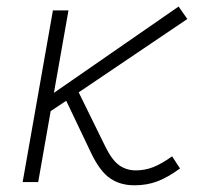

<svg xmlns="http://www.w3.org/2000/svg" viewBox="-20 -549 626 579"><path d="M48.3 0 139.6 -517.6H186.5L142.6 -269L518.6 -529.3L544.9 -491.7L217.3 -270.5L297.9 -106.4Q317.9 -65.9 339.6 -50.5Q361.3 -35.2 389.6 -35.2Q417.5 -35.2 442.6 -45.2Q467.8 -55.2 499 -77.6L522.9 -41Q486.3 -14.2 454.8 -2.2Q423.3 9.8 385.3 9.8Q342.8 9.8 312.3 -11Q281.7 -31.7 254.9 -87.4L179.7 -245.1L132.8 -213.9L95.2 0Z"/></svg>

Font: Cascadia Code ExtraLight
Style: Italic
Weight: 200
Italic angle: -10°
Monospace: yes
Designer: Aaron Bell
Foundry: Saja Typeworks
Version: Version 2404.023; ttfautohint (v1.8.4)